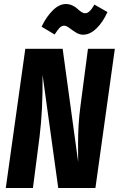

<svg xmlns="http://www.w3.org/2000/svg" viewBox="-20 -936 592 956"><path d="M394 -763.2Q375.5 -763.2 357.7 -774.4Q339.8 -785.6 325.2 -796.9Q310.5 -808.1 299.8 -808.1Q287.1 -808.1 276.9 -797.6Q266.6 -787.1 252 -764.2L187 -803.2Q210.9 -853 242.9 -884.5Q274.9 -916 308.1 -916Q324.7 -916 340.1 -908.9Q355.5 -901.9 364.5 -893.1Q373.5 -884.3 384 -877.2Q394.5 -870.1 403.8 -870.1Q415.5 -870.1 426.3 -880.4Q437 -890.6 450.2 -913.1L515.1 -876Q492.2 -825.2 460 -794.2Q427.7 -763.2 394 -763.2ZM551.8 -692.9 455.1 0H270L191.9 -563Q193.8 -388.7 176.8 -253.9L144 0H8.8L106 -692.9H292L369.1 -129.9Q368.7 -182.1 368.7 -223.4Q368.7 -264.6 371.3 -312Q374 -359.4 380.9 -410.2L418 -692.9Z"/></svg>

Font: Fira Sans Compressed
Style: Bold Italic
Weight: 700
Width: 3
Italic angle: -8°
Designer: Carrois Corporate & Edenspiekermann AG
Foundry: Carrois Corporate GbR & Edenspiekermann AG
Version: Version 4.203;PS 004.203;hotconv 1.0.88;makeotf.lib2.5.64775